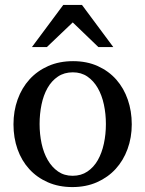

<svg xmlns="http://www.w3.org/2000/svg" viewBox="-20 -740 584 772"><path d="M405.8 -241.2Q405.8 -282.2 397.7 -319.8Q389.6 -357.4 373 -386.2Q356.4 -415 331.5 -432.1Q306.6 -449.2 272.9 -449.2Q238.3 -449.2 212.9 -432.1Q187.5 -415 171.1 -386.2Q154.8 -357.4 147 -319.8Q139.2 -282.2 139.2 -241.2Q139.2 -200.7 147.2 -163.1Q155.3 -125.5 171.9 -96.7Q188.5 -67.9 213.4 -50.5Q238.3 -33.2 272 -33.2Q306.2 -33.2 331.5 -50.3Q356.9 -67.4 373.3 -96.2Q389.6 -125 397.7 -162.6Q405.8 -200.2 405.8 -241.2ZM509.8 -240.2Q509.8 -187 492.9 -140.9Q476.1 -94.7 445.1 -60.8Q414.1 -26.9 369.9 -7.3Q325.7 12.2 271 12.2Q216.3 12.2 172.4 -7.1Q128.4 -26.4 97.7 -60.1Q66.9 -93.8 50.5 -139.9Q34.2 -186 34.2 -240.2Q34.2 -293.5 50.8 -339.8Q67.4 -386.2 98.6 -420.7Q129.9 -455.1 174.1 -474.6Q218.3 -494.1 273.9 -494.1Q329.6 -494.1 373.5 -474.1Q417.5 -454.1 447.8 -419.7Q478 -385.3 493.9 -339.1Q509.8 -293 509.8 -240.2ZM375.5 -550.8 272.5 -649.9 168.5 -550.8H108.4L234.4 -720.2H309.6L435.5 -550.8Z"/></svg>

Font: BabelStone Ogham
Style: Italic
Weight: 400
Italic angle: -30°
Designer: Andrew West
Foundry: BabelStone
Version: Version 2.02 March 14, 2022